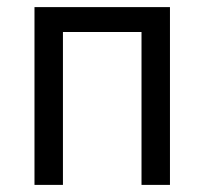

<svg xmlns="http://www.w3.org/2000/svg" viewBox="-20 -520 575 540"><path d="M378 -430H157V0H77V-500H458V0H378Z"/></svg>

Font: PTSans
Style: Regular
Weight: 400
Designer: A.Korolkova, O.Umpeleva, V.Yefimov
Foundry: ParaType Ltd
Version: Version 2.003W OFL